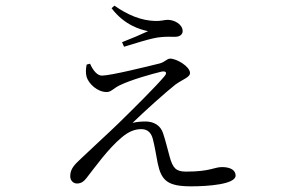

<svg xmlns="http://www.w3.org/2000/svg" viewBox="-20 -607 1040 678"><path d="M298 -382 286 -379C283 -364 282 -349 286 -335C293 -312 323 -282 357 -282C372 -282 381 -295 401 -305C444 -326 517 -346 550 -354C565 -357 572 -351 561 -338C529 -300 456 -228 399 -172C360 -134 297 -77 266 -47C245 -27 228 -12 228 15C228 31 239 41 252 41C267 41 277 33 286 21C316 -17 360 -80 410 -122C434 -142 455 -151 479 -151C504 -151 515 -135 520 -115C527 -88 532 -55 537 -30C550 31 572 51 655 51C714 51 812 44 812 13C812 -6 794 -17 764 -17C736 -17 723 -1 637 -1C601 -1 590 -14 579 -54C572 -80 564 -112 556 -136C547 -165 522 -178 494 -178C481 -178 463 -177 448 -173C490 -214 567 -283 599 -308C625 -327 651 -334 651 -349C651 -372 604 -400 581 -400C569 -400 563 -388 544 -383C500 -372 370 -340 340 -340C324 -340 309 -357 298 -382ZM374 -578C419 -518 477 -502 503 -497C480 -486 442 -470 411 -458L418 -442C450 -451 516 -474 549 -476C570 -478 581 -477 598 -477C617 -477 625 -487 625 -497C625 -521 596 -537 572 -537C560 -537 549 -532 526 -533C478 -535 433 -553 384 -587Z"/></svg>

Font: Noto Serif HK Light
Style: Regular
Weight: 300
Designer: Ryoko NISHIZUKA 西塚涼子 (kana & ideographs); Frank Grießhammer (Latin, Greek & Cyrillic); Wenlong ZHANG 张文龙 (bopomofo); San
Foundry: Adobe
Version: Version 2.001;hotconv 1.1.0;makeotfexe 2.6.0